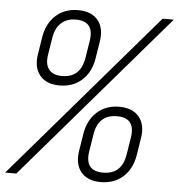

<svg xmlns="http://www.w3.org/2000/svg" viewBox="-77 -785 781 839"><g transform="rotate(5 314.0 -365.0)"><path d="M179 -400Q121 -400 92.5 -435Q64 -470 74 -530L86 -605Q96 -665 135 -700Q174 -735 232 -735Q291 -735 319.5 -700Q348 -665 338 -605L326 -530Q316 -470 277 -435Q238 -400 179 -400ZM-24 0 603 -730H652L25 0ZM186 -442Q268 -442 282 -530L294 -605Q308 -693 226 -693Q187 -693 162 -670.5Q137 -648 130 -605L118 -530Q111 -487 129 -464.5Q147 -442 186 -442ZM395 5Q337 5 308.5 -30Q280 -65 290 -125L302 -200Q312 -260 351 -295Q390 -330 448 -330Q507 -330 535.5 -295Q564 -260 554 -200L542 -125Q532 -65 493 -30Q454 5 395 5ZM402 -37Q484 -37 498 -125L510 -200Q524 -288 442 -288Q360 -288 346 -200L334 -125Q320 -37 402 -37Z"/></g></svg>

Font: NKDuy Mono Thin
Style: Italic
Weight: 100
Italic angle: -9°
Monospace: yes
Designer: NKDuy
Foundry: NKDuy
Version: Version 2.251; ttfautohint (v1.8.4.7-5d5b)